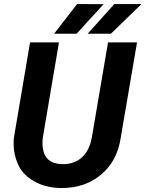

<svg xmlns="http://www.w3.org/2000/svg" viewBox="-20 -921 721 951"><path d="M414.1 -753.9H529.3L680.7 -900.9H546.4ZM248 -753.9H359.4L493.2 -900.4L361.8 -900.9ZM515.1 -710.9 435.1 -241.7C419.9 -154.3 367.7 -107.9 292.5 -107.9C290.5 -107.9 288.1 -107.9 286.1 -107.9C230 -109.9 198.2 -137.2 191.9 -189.9C190.9 -197.3 190.4 -205.1 190.4 -212.9C190.4 -221.7 190.9 -231.4 192.4 -241.2L272 -710.9H128.9L49.3 -241.7C47.9 -230 47.4 -218.8 47.4 -207.5C47.4 -172.9 55.2 -138.2 70.3 -104.5C85.9 -70.8 112.3 -43.9 149.4 -22.9C186 -2 229.5 9.3 279.8 10.3C282.2 10.3 284.2 10.3 286.6 10.3C363.8 10.3 428.7 -12.2 481.9 -57.1C535.2 -102.1 567.4 -163.6 578.6 -242.2L658.7 -710.9Z"/></svg>

Font: Roboto
Style: Bold Italic
Weight: 700
Italic angle: -12°
Designer: Google
Version: Version 2.137; 2017